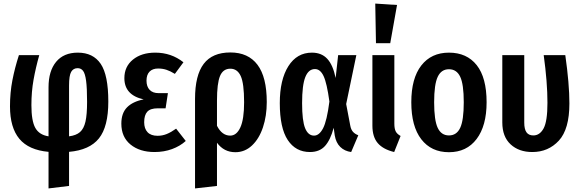

<svg xmlns="http://www.w3.org/2000/svg" viewBox="-20 -838 3253 1076"><path d="M367 13V204L252 218V13Q141 3 88.5 -60Q36 -123 36 -242Q36 -319 49.5 -388.5Q63 -458 86 -529H200Q180 -458 168 -391Q156 -324 156 -249Q156 -160 178 -121Q200 -82 252 -74V-349Q252 -440 294.5 -491.5Q337 -543 416 -543Q502 -543 544.5 -480Q587 -417 587 -269Q587 -128 534.5 -62.5Q482 3 367 13ZM468 -267Q468 -345 462.5 -385.5Q457 -426 445.5 -441Q434 -456 415 -456Q391 -456 379 -435.5Q367 -415 367 -359V-74Q407 -79 428.5 -98Q450 -117 459 -156.5Q468 -196 468 -267Z M1008 -489 960 -424Q934 -440 912.5 -447Q891 -454 866 -454Q835 -454 818 -436.5Q801 -419 801 -386Q801 -353 818.5 -334.5Q836 -316 869 -316H921L908 -231H864Q823 -231 805.5 -212Q788 -193 788 -153Q788 -117 807 -97Q826 -77 863 -77Q890 -77 914.5 -87Q939 -97 967 -117L1021 -48Q989 -19 944 -2.5Q899 14 846 14Q763 14 711.5 -28Q660 -70 660 -145Q660 -204 692 -236.5Q724 -269 785 -281Q677 -305 677 -400Q677 -465 725 -504Q773 -543 850 -543Q940 -543 1008 -489Z M1475 -266Q1475 -188 1453.5 -124Q1432 -60 1392 -22.5Q1352 15 1299 15Q1235 15 1196 -38V204L1073 218V-284Q1073 -416 1121.5 -480Q1170 -544 1271 -544Q1371 -544 1423 -475Q1475 -406 1475 -266ZM1348 -265Q1348 -371 1329 -412Q1310 -453 1271 -453Q1230 -453 1213 -412Q1196 -371 1196 -274V-133Q1224 -78 1270 -78Q1306 -78 1327 -124Q1348 -170 1348 -265Z M1861 -401 1875 -529H1977L1920 -255L1943 -134Q1947 -112 1958 -99.5Q1969 -87 1988 -80L1948 14Q1911 9 1887 -14.5Q1863 -38 1856 -79L1850 -122Q1832 -54 1801.5 -20Q1771 14 1717 14Q1637 14 1592.5 -53.5Q1548 -121 1548 -260Q1548 -391 1596 -467Q1644 -543 1728 -543Q1782 -543 1814 -508.5Q1846 -474 1861 -401ZM1673 -260Q1673 -161 1690 -119.5Q1707 -78 1740 -78Q1769 -78 1790.5 -119Q1812 -160 1826 -269Q1812 -372 1793.5 -411.5Q1775 -451 1745 -451Q1709 -451 1691 -406Q1673 -361 1673 -260Z M2190 -145Q2190 -117 2197.5 -102Q2205 -87 2225 -76L2189 14Q2127 -1 2097 -36Q2067 -71 2067 -134V-529H2190ZM2083 -818 2205 -810 2167 -596H2087Z M2707 -265Q2707 -133 2651 -59Q2595 15 2496 15Q2397 15 2341 -57.5Q2285 -130 2285 -265Q2285 -399 2341 -471Q2397 -543 2496 -543Q2596 -543 2651.5 -473Q2707 -403 2707 -265ZM2413 -265Q2413 -164 2433 -121.5Q2453 -79 2496 -79Q2539 -79 2559 -121.5Q2579 -164 2579 -265Q2579 -366 2559 -408Q2539 -450 2496 -450Q2453 -450 2433 -407.5Q2413 -365 2413 -265Z M3171 -258Q3171 -114 3112 -50Q3053 14 2963 14Q2888 14 2841.5 -29Q2795 -72 2795 -152V-529H2918V-151Q2918 -114 2930.5 -96.5Q2943 -79 2969 -79Q3005 -79 3026.5 -118.5Q3048 -158 3048 -262Q3048 -377 3027 -529H3148Q3171 -368 3171 -258Z"/></svg>

Font: Fira Sans Extra Condensed Medium
Style: Regular
Weight: 500
Width: 1
Designer: Carrois Corporate & Edenspiekermann AG
Foundry: Carrois Corporate GbR & Edenspiekermann AG
Version: Version 4.203